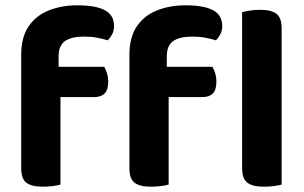

<svg xmlns="http://www.w3.org/2000/svg" viewBox="-20 -697 1145 724"><path d="M178 -331V-445H373Q378 -437 383 -422Q388 -407 388 -389Q388 -358 374.5 -344.5Q361 -331 337 -331ZM201 -485V-349H60V-490Q60 -556 87.5 -597Q115 -638 163.5 -657.5Q212 -677 271 -677Q341 -677 375.5 -658.5Q410 -640 410 -599Q410 -581 402.5 -567Q395 -553 386 -545Q367 -551 345 -555Q323 -559 296 -559Q249 -559 225 -542Q201 -525 201 -485ZM60 -378H208V-1Q198 2 180 4.5Q162 7 141 7Q99 7 79.5 -8Q60 -23 60 -62ZM586 -331V-445H781Q786 -437 791 -422Q796 -407 796 -389Q796 -358 782.5 -344.5Q769 -331 745 -331ZM609 -485V-349H468V-490Q468 -556 495.5 -597Q523 -638 571.5 -657.5Q620 -677 679 -677Q749 -677 783.5 -658.5Q818 -640 818 -599Q818 -581 810.5 -567Q803 -553 794 -545Q775 -551 753 -555Q731 -559 704 -559Q657 -559 633 -542Q609 -525 609 -485ZM468 -378H616V-1Q606 2 588 4.5Q570 7 549 7Q507 7 487.5 -8Q468 -23 468 -62ZM893 -264 1042 -261V-1Q1032 2 1014 4.5Q996 7 975 7Q933 7 913 -8Q893 -23 893 -62ZM1042 -184 893 -187V-651Q903 -654 921 -657Q939 -660 960 -660Q1003 -660 1022.5 -645Q1042 -630 1042 -590Z"/></svg>

Font: Baloo Bhaijaan 2
Style: Bold
Weight: 700
Designer: Sanskriti Dholi, Noopur Datye and Ek Type
Foundry: Ek Type
Version: Version 1.701